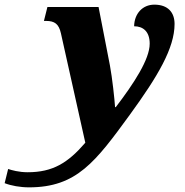

<svg xmlns="http://www.w3.org/2000/svg" viewBox="-185 -566 795 826"><path d="M-60 240C145 240 226 130 374 -73C494 -238 566 -359 566 -463C566 -512 538 -546 479 -546C428 -546 393 -507 392 -453C430 -453 459 -431 459 -378C459 -311 391 -207 313 -105H310C308 -138 298 -231 288 -284L239 -536H19L4 -476H13C50 -476 68 -463 77 -423L182 48C107 135 42 175 -66 175C-104 175 -135 166 -150 161L-165 222C-137 233 -98 240 -60 240Z"/></svg>

Font: Noto Serif SemiCondensed Black
Style: Italic
Weight: 900
Width: 4
Italic angle: -12°
Designer: Monotype Design Team
Foundry: Monotype Imaging Inc.
Version: Version 2.014